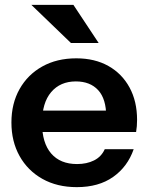

<svg xmlns="http://www.w3.org/2000/svg" viewBox="-20 -760 611 790"><path d="M296 10Q215 10 154.5 -24Q94 -58 60.5 -118Q27 -178 27 -256Q27 -334 60.5 -393.5Q94 -453 154 -486.5Q214 -520 294 -520Q370 -520 426 -488.5Q482 -457 513 -400Q544 -343 544 -267Q544 -253 543 -241Q542 -229 540 -217H105V-305H443L417 -281Q417 -353 384 -389Q351 -425 292 -425Q228 -425 190.5 -381Q153 -337 153 -254Q153 -172 190.5 -128.5Q228 -85 297 -85Q337 -85 367 -100Q397 -115 411 -146H530Q505 -74 445.5 -32Q386 10 296 10ZM272 -583 109 -740H282L386 -583Z"/></svg>

Font: Instrument Sans SemiBold
Style: Regular
Weight: 600
Designer: Rodrigo Fuenzalida
Foundry: fragTYPE
Version: Version 1.000;gftools[0.9.28]